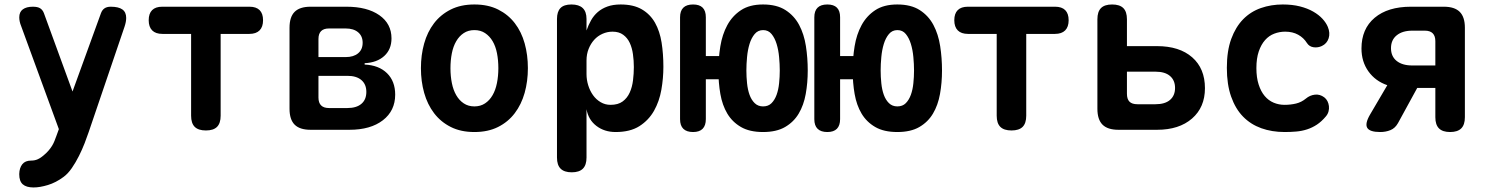

<svg xmlns="http://www.w3.org/2000/svg" viewBox="-20 -580 6640 858"><path d="M430.9 -520.3Q436.3 -535.5 447 -542.7Q457.8 -550 474.8 -550Q509.7 -550 526.8 -537.8Q543.9 -525.7 543.9 -500Q543.9 -491.6 542.1 -481.6Q540.2 -471.7 536.5 -460.6L376.4 10Q369.4 31 358.3 59.6Q347.2 88.2 332.9 116.8Q318.6 145.4 301.1 170.9Q283.6 196.3 263.9 210.7Q229.7 236.1 193.8 246.9Q157.8 257.7 130 257.7Q97.7 257.7 81.8 243.7Q66 229.7 66 199V197.3Q66.7 170.4 79.6 154Q92.5 137.6 119.3 137.6Q136 137.6 149.3 131.4Q162.7 125.2 174.6 114.6Q187.9 103.3 196.7 93.2Q205.5 83.1 212.1 72.4Q218.8 61.6 223.4 50.1Q228.1 38.5 233.4 23.6ZM74.5 -463.4Q70.1 -474.2 68.1 -483.9Q66.1 -493.7 66.1 -502.4Q66.1 -526.7 82.1 -538.3Q98.2 -550 126.8 -550Q148.7 -550 159.8 -542.7Q170.9 -535.5 176.3 -521L346.2 -55.7L267.1 62.9Z M834 -428.5H705.6Q675.8 -428.5 660.1 -444.1Q644.5 -459.8 644.5 -489.6Q644.5 -519.4 659.8 -534.7Q675.1 -550 704.9 -550H1095.1Q1124.9 -550 1140.2 -534.7Q1155.5 -519.4 1155.5 -489.6Q1155.5 -459.8 1139.9 -444.1Q1124.2 -428.5 1094.4 -428.5H966V-63Q966 -29.3 949.9 -13.1Q933.8 3 900.2 3Q866.5 3 850.2 -13.1Q834 -29.3 834 -63Z M1367.8 0Q1319.6 0 1296.7 -22.9Q1273.8 -45.8 1273.8 -94V-456Q1273.8 -504.2 1296.7 -527.1Q1319.6 -550 1367.8 -550H1528.1Q1620.9 -550 1675.2 -512.1Q1729.5 -474.1 1729.5 -408.5Q1729.5 -359.4 1697.1 -329.8Q1664.7 -300.2 1609.5 -297.6V-291.5Q1673 -288.6 1709.5 -252.9Q1746 -217.1 1746 -157.1Q1746 -85.1 1691 -42.6Q1635.9 0 1541.6 0ZM1403.1 -241.1V-144.2Q1403.1 -120.7 1414.9 -109Q1426.6 -97.2 1450.1 -97.2H1532.5Q1573.1 -97.2 1595.1 -116.1Q1617.1 -134.9 1617.1 -169.4Q1617.1 -203.1 1595.1 -222.1Q1573.1 -241.1 1532.5 -241.1ZM1450.1 -452.8Q1426.6 -452.8 1414.9 -441Q1403.1 -429.3 1403.1 -405.8V-324.9H1524.6Q1560.1 -324.9 1580.3 -341.8Q1600.6 -358.6 1600.6 -389Q1600.6 -418.8 1580.3 -435.8Q1560.1 -452.8 1524.6 -452.8Z M2100 10Q2039.2 10 1994.4 -12.6Q1949.6 -35.1 1919.8 -74.2Q1890.1 -113.2 1875.5 -165Q1861 -216.8 1861 -275.3Q1861 -333.8 1875.4 -385.4Q1889.8 -437.1 1919.5 -476Q1949.3 -514.9 1994.2 -537.4Q2039.2 -560 2100 -560Q2161.1 -560 2206.1 -537.4Q2251 -514.9 2280.6 -476.3Q2310.2 -437.8 2324.6 -386.1Q2339 -334.5 2339 -275.3Q2339 -216.8 2324.5 -165Q2309.9 -113.2 2280.3 -74.2Q2250.7 -35.1 2205.8 -12.6Q2160.8 10 2100 10ZM2100 -104.5Q2127.3 -104.5 2147.5 -118Q2167.8 -131.4 2181.1 -154.5Q2194.5 -177.5 2200.7 -208.8Q2207 -240 2207 -275.3Q2207 -311.3 2200.9 -342.2Q2194.8 -373.2 2181.4 -395.9Q2168.1 -418.6 2147.8 -432Q2127.6 -445.5 2100 -445.5Q2072.4 -445.5 2052.2 -432Q2031.9 -418.6 2018.6 -395.5Q2005.2 -372.5 1999.1 -341.4Q1993 -310.3 1993 -275Q1993 -239.7 1999.3 -208.6Q2005.5 -177.5 2018.9 -154.5Q2032.2 -131.4 2052.5 -118Q2072.7 -104.5 2100 -104.5Z M2533.6 -560Q2567.1 -560 2584.1 -543.9Q2601 -527.9 2601 -495.1V-443.7Q2609.3 -468 2621.4 -489.4Q2633.5 -510.8 2651.5 -526.3Q2669.5 -541.9 2694.6 -550.9Q2719.7 -560 2753.6 -560Q2811.1 -560 2848.4 -538.1Q2885.7 -516.2 2907.1 -478.4Q2928.4 -440.6 2936.5 -389.8Q2944.5 -338.9 2944.5 -281.4Q2944.5 -230.9 2935.5 -179Q2926.4 -127.1 2902.7 -85Q2878.9 -42.9 2837.5 -16.4Q2796.1 10 2731 10Q2680.9 10 2645.1 -17.4Q2609.3 -44.8 2601 -91.9V124Q2601 157.5 2584.8 173.7Q2568.5 190 2535 190Q2501.5 190 2485.2 173.7Q2469 157.5 2469 124V-495.1Q2469 -527.9 2484.5 -543.9Q2500.1 -560 2533.6 -560ZM2717.3 -438.5Q2693.8 -438.5 2672.3 -428.9Q2650.8 -419.3 2635.3 -402.1Q2619.8 -385 2610.4 -361.4Q2601 -337.9 2601 -309.7V-248.7Q2601 -223.3 2608.6 -198.8Q2616.2 -174.2 2630.1 -154.7Q2644 -135.2 2664.1 -123.4Q2684.1 -111.5 2708.3 -111.5Q2742.2 -111.5 2762.6 -126.7Q2783.1 -141.9 2794.1 -166.5Q2805.2 -191.1 2808.8 -221.3Q2812.5 -251.4 2812.5 -280.3Q2812.5 -309.5 2808.5 -337.7Q2804.6 -366 2794.2 -388.4Q2783.8 -410.8 2764.9 -424.6Q2746.1 -438.5 2717.3 -438.5Z M3134.2 -329.6H3214.2V-225.8H3134.2V-47.8Q3134.2 -19.1 3120 -4.6Q3105.8 10 3077.1 10Q3048.4 10 3033.7 -4.4Q3019 -18.7 3019 -47.4V-502.6Q3019 -531.3 3033.5 -545.6Q3048 -560 3077.1 -560Q3105.8 -560 3120 -545.8Q3134.2 -531.6 3134.2 -502.9ZM3390 -104.5Q3413.4 -104.5 3427.7 -118.9Q3442.1 -133.4 3450.4 -156.3Q3458.7 -179.2 3461.6 -208Q3464.6 -236.8 3464.6 -264.7Q3464.6 -293.5 3461.6 -325.1Q3458.7 -356.8 3450.5 -383.6Q3442.3 -410.4 3427.9 -427.9Q3413.6 -445.5 3390.3 -445.5Q3367 -445.5 3352.4 -427.9Q3337.7 -410.4 3329.5 -383.6Q3321.3 -356.8 3318.4 -325.2Q3315.4 -293.5 3315.4 -265Q3315.4 -236.8 3318.4 -208Q3321.3 -179.2 3329.5 -156.4Q3337.7 -133.6 3352.5 -119.1Q3367.4 -104.5 3390 -104.5ZM3389.8 10Q3329.8 10 3291.1 -12.5Q3252.4 -35 3230.1 -72.5Q3207.8 -110 3199.1 -160Q3190.4 -210 3190.4 -265Q3190.4 -320 3199 -373Q3207.6 -426 3230.1 -467.5Q3252.6 -509 3291.2 -534.5Q3329.8 -560 3389.8 -560Q3450.9 -560 3490 -535Q3529.1 -510 3551.2 -468.5Q3573.2 -427 3581.4 -374Q3589.6 -321 3589.6 -265Q3589.6 -210 3580.6 -160Q3571.6 -110 3549.3 -72.5Q3527.1 -35 3488.5 -12.5Q3449.9 10 3389.8 10Z M3734.2 -329.6H3814.2V-225.8H3734.2V-47.8Q3734.2 -19.1 3720 -4.6Q3705.8 10 3677.1 10Q3648.4 10 3633.7 -4.4Q3619 -18.7 3619 -47.4V-502.6Q3619 -531.3 3633.5 -545.6Q3648 -560 3677.1 -560Q3705.8 -560 3720 -545.8Q3734.2 -531.6 3734.2 -502.9ZM3990 -104.5Q4013.4 -104.5 4027.7 -118.9Q4042.1 -133.4 4050.4 -156.3Q4058.7 -179.2 4061.6 -208Q4064.6 -236.8 4064.6 -264.7Q4064.6 -293.5 4061.6 -325.1Q4058.7 -356.8 4050.5 -383.6Q4042.3 -410.4 4027.9 -427.9Q4013.6 -445.5 3990.3 -445.5Q3967 -445.5 3952.4 -427.9Q3937.7 -410.4 3929.5 -383.6Q3921.3 -356.8 3918.4 -325.2Q3915.4 -293.5 3915.4 -265Q3915.4 -236.8 3918.4 -208Q3921.3 -179.2 3929.5 -156.4Q3937.7 -133.6 3952.5 -119.1Q3967.4 -104.5 3990 -104.5ZM3989.8 10Q3929.8 10 3891.1 -12.5Q3852.4 -35 3830.1 -72.5Q3807.8 -110 3799.1 -160Q3790.4 -210 3790.4 -265Q3790.4 -320 3799 -373Q3807.6 -426 3830.1 -467.5Q3852.6 -509 3891.2 -534.5Q3929.8 -560 3989.8 -560Q4050.9 -560 4090 -535Q4129.1 -510 4151.2 -468.5Q4173.2 -427 4181.4 -374Q4189.6 -321 4189.6 -265Q4189.6 -210 4180.6 -160Q4171.6 -110 4149.3 -72.5Q4127.1 -35 4088.5 -12.5Q4049.9 10 3989.8 10Z M4434 -428.5H4305.6Q4275.8 -428.5 4260.1 -444.1Q4244.5 -459.8 4244.5 -489.6Q4244.5 -519.4 4259.8 -534.7Q4275.1 -550 4304.9 -550H4695.1Q4724.9 -550 4740.2 -534.7Q4755.5 -519.4 4755.5 -489.6Q4755.5 -459.8 4739.9 -444.1Q4724.2 -428.5 4694.4 -428.5H4566V-63Q4566 -29.3 4549.9 -13.1Q4533.8 3 4500.2 3Q4466.5 3 4450.2 -13.1Q4434 -29.3 4434 -63Z M4978 0Q4929.8 0 4906.9 -22.9Q4884 -45.8 4884 -94V-494Q4884 -527.7 4900.1 -543.9Q4916.2 -560 4949.8 -560Q4983.5 -560 4999.8 -543.9Q5016 -527.7 5016 -494V-373.9H5149.9Q5250.6 -373.9 5307.6 -323.9Q5364.6 -273.9 5364.6 -185.9Q5364.6 -100.4 5306.8 -50.2Q5249 0 5150.6 0ZM5016 -161.2Q5016 -137 5027.4 -125.6Q5038.8 -114.2 5063 -114.2H5143.6Q5186.1 -114.2 5208.5 -133.5Q5231 -152.8 5231 -187Q5231 -221.1 5208.5 -240.4Q5186.1 -259.7 5143.6 -259.7H5016Z M5462.5 -276.8Q5462.5 -352.4 5482.1 -406.1Q5501.8 -459.7 5535.3 -493.9Q5568.8 -528 5614.5 -544Q5660.2 -560 5712.3 -560Q5755.2 -560 5789 -551.4Q5822.9 -542.8 5848.2 -528.3Q5873.5 -513.8 5889.9 -495.9Q5906.2 -478.1 5913.8 -459.6Q5925 -432.4 5917.3 -408.7Q5909.6 -385.1 5887 -374.4Q5869.7 -366.2 5850.2 -368.8Q5830.7 -371.5 5820.3 -387.9Q5805.8 -411.2 5781.2 -424.8Q5756.7 -438.5 5723.2 -438.5Q5697.7 -438.5 5674.4 -429.6Q5651 -420.8 5633.4 -401Q5615.7 -381.2 5605.1 -350.2Q5594.5 -319.3 5594.5 -275.5Q5594.5 -233.5 5604.6 -202.3Q5614.6 -171.1 5631.6 -151Q5648.5 -130.9 5671.5 -121.2Q5694.5 -111.5 5720.1 -111.5Q5747.5 -111.5 5771.6 -117.3Q5795.8 -123.1 5815.7 -139.5Q5833.3 -154.3 5855.7 -157Q5878.1 -159.7 5897.9 -145Q5906.7 -138.3 5912 -128Q5917.2 -117.7 5918.6 -105.9Q5920 -94.1 5916.8 -81.9Q5913.5 -69.6 5904.9 -59.7Q5885.6 -36.7 5864.8 -23Q5844 -9.3 5821.1 -1.9Q5798.1 5.6 5772.9 7.8Q5747.8 10 5720.9 10Q5663.8 10 5616.4 -7Q5569 -24 5534.9 -58.9Q5500.9 -93.7 5481.7 -148.1Q5462.5 -202.4 5462.5 -276.8Z M6147.9 10Q6101.1 10 6089.9 -8.7Q6078.8 -27.4 6102.3 -67.8L6179.5 -199.3Q6126.4 -217.5 6095.2 -260.9Q6064.1 -304.4 6064.1 -363.3Q6064.1 -451 6123 -500.5Q6181.9 -550 6285.1 -550H6432.2Q6480.2 -550 6503.2 -527Q6526.2 -504 6526.2 -456V-56Q6526.2 -22.5 6510 -6.3Q6493.7 10 6460.2 10Q6426.7 10 6410.4 -6.3Q6394.2 -22.5 6394.2 -56V-187H6313.2L6227.4 -30.1Q6214.6 -7.1 6193.8 1.4Q6172.9 10 6147.9 10ZM6394.2 -396Q6394.2 -419.5 6382.4 -431.2Q6370.7 -443 6347.2 -443H6291.4Q6247.3 -443 6221.7 -422.3Q6196 -401.7 6196 -364.7Q6196 -328 6221.3 -307.7Q6246.6 -287.4 6291.4 -287.4H6394.2Z"/></svg>

Font: Maple Mono
Style: Regular
Weight: 400
Monospace: yes
Designer: subframe7536
Version: Version 7.300